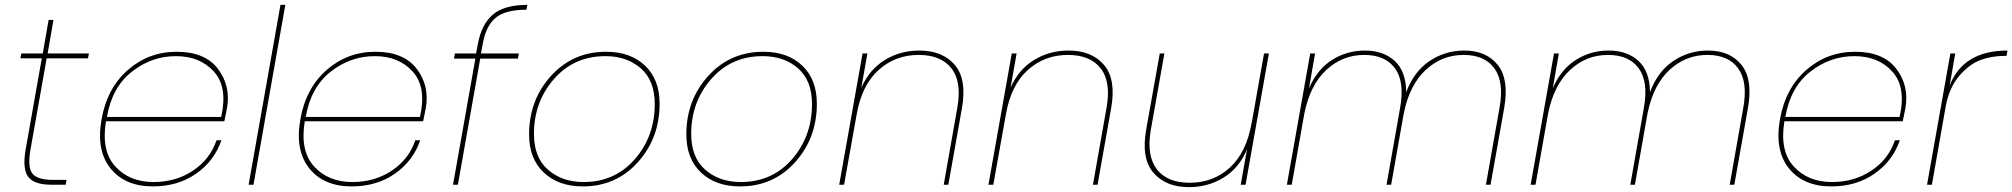

<svg xmlns="http://www.w3.org/2000/svg" viewBox="-20 -760 8280 790"><path d="M85 -142 152 -520H64L68 -540H156L180 -678H200L176 -540H346L342 -520H172L105 -142Q93 -71 113.5 -45.5Q134 -20 197 -20H254L250 0H191Q121 0 96.5 -32Q72 -64 85 -142Z M704 -529Q604 -529 522.5 -465Q441 -401 420 -279H890Q918 -401 860.5 -465Q803 -529 704 -529ZM891 -183Q862 -98 787 -45.5Q712 7 609 7Q494 7 434.5 -67.5Q375 -142 398 -270Q421 -398 506.5 -472.5Q592 -547 707 -547Q823 -547 876.5 -477Q930 -407 914 -315Q905 -268 903 -261H416Q396 -139 454.5 -75Q513 -11 612 -11Q703 -11 773.5 -57.5Q844 -104 871 -183Z M1003 0 1134 -740H1154L1023 0Z M1522 -529Q1422 -529 1340.5 -465Q1259 -401 1238 -279H1708Q1736 -401 1678.5 -465Q1621 -529 1522 -529ZM1709 -183Q1680 -98 1605 -45.5Q1530 7 1427 7Q1312 7 1252.5 -67.5Q1193 -142 1216 -270Q1239 -398 1324.5 -472.5Q1410 -547 1525 -547Q1641 -547 1694.5 -477Q1748 -407 1732 -315Q1723 -268 1721 -261H1234Q1214 -139 1272.5 -75Q1331 -11 1430 -11Q1521 -11 1591.5 -57.5Q1662 -104 1689 -183Z M1844 0 1936 -519H1848L1852 -540H1939L1946 -578Q1961 -660 2008 -700Q2055 -740 2150 -740L2146 -720Q2059 -720 2019 -686.5Q1979 -653 1966 -578L1959 -540H2115L2111 -519H1956L1864 0Z M2694 -333Q2694 -192 2604.5 -92.5Q2515 7 2378 7Q2278 7 2217.5 -50Q2157 -107 2157 -207Q2157 -348 2247 -447.5Q2337 -547 2474 -547Q2574 -547 2634 -490Q2694 -433 2694 -333ZM2177 -209Q2177 -112 2235 -61.5Q2293 -11 2381 -11Q2510 -11 2592 -105Q2674 -199 2674 -332Q2674 -429 2616.5 -479Q2559 -529 2471 -529Q2342 -529 2259.5 -435Q2177 -341 2177 -209Z M3341 -333Q3341 -192 3251.5 -92.5Q3162 7 3025 7Q2925 7 2864.5 -50Q2804 -107 2804 -207Q2804 -348 2894 -447.5Q2984 -547 3121 -547Q3221 -547 3281 -490Q3341 -433 3341 -333ZM2824 -209Q2824 -112 2882 -61.5Q2940 -11 3028 -11Q3157 -11 3239 -105Q3321 -199 3321 -332Q3321 -429 3263.5 -479Q3206 -529 3118 -529Q2989 -529 2906.5 -435Q2824 -341 2824 -209Z M3863 0 3919 -317Q3938 -423 3895 -478.5Q3852 -534 3760 -534Q3664 -534 3595 -472Q3526 -410 3505 -290L3453 0H3433L3529 -540H3549L3524 -399Q3557 -474 3620.5 -513Q3684 -552 3763 -552Q3858 -552 3908.5 -493Q3959 -434 3938 -315L3882 0Z M4477 0 4533 -317Q4552 -423 4509 -478.5Q4466 -534 4374 -534Q4278 -534 4209 -472Q4140 -410 4119 -290L4067 0H4047L4143 -540H4163L4138 -399Q4171 -474 4234.5 -513Q4298 -552 4377 -552Q4472 -552 4522.5 -493Q4573 -434 4552 -315L4496 0Z M5201 -540 5105 0H5085L5111 -146Q5079 -69 5015 -29.5Q4951 10 4872 10Q4777 10 4726 -49Q4675 -108 4696 -227L4752 -540H4771L4715 -225Q4697 -119 4740 -63.5Q4783 -8 4875 -8Q4972 -8 5040.5 -70.5Q5109 -133 5130 -255V-253L5181 -540Z M6094 0 6150 -317Q6169 -423 6129 -478.5Q6089 -534 6002 -534Q5913 -534 5846.5 -472.5Q5780 -411 5756 -294L5704 0H5685L5741 -317Q5760 -423 5720 -478.5Q5680 -534 5593 -534Q5504 -534 5437.5 -472.5Q5371 -411 5347 -294L5295 0H5275L5371 -540H5391L5366 -397Q5400 -475 5461 -513.5Q5522 -552 5596 -552Q5672 -552 5718.5 -509.5Q5765 -467 5766 -381Q5798 -466 5862 -509Q5926 -552 6005 -552Q6095 -552 6142.5 -493Q6190 -434 6169 -315L6113 0Z M7097 0 7153 -317Q7172 -423 7132 -478.5Q7092 -534 7005 -534Q6916 -534 6849.5 -472.5Q6783 -411 6759 -294L6707 0H6688L6744 -317Q6763 -423 6723 -478.5Q6683 -534 6596 -534Q6507 -534 6440.5 -472.5Q6374 -411 6350 -294L6298 0H6278L6374 -540H6394L6369 -397Q6403 -475 6464 -513.5Q6525 -552 6599 -552Q6675 -552 6721.5 -509.5Q6768 -467 6769 -381Q6801 -466 6865 -509Q6929 -552 7008 -552Q7098 -552 7145.5 -493Q7193 -434 7172 -315L7116 0Z M7610 -529Q7510 -529 7428.5 -465Q7347 -401 7326 -279H7796Q7824 -401 7766.5 -465Q7709 -529 7610 -529ZM7797 -183Q7768 -98 7693 -45.5Q7618 7 7515 7Q7400 7 7340.5 -67.5Q7281 -142 7304 -270Q7327 -398 7412.5 -472.5Q7498 -547 7613 -547Q7729 -547 7782.5 -477Q7836 -407 7820 -315Q7811 -268 7809 -261H7322Q7302 -139 7360.5 -75Q7419 -11 7518 -11Q7609 -11 7679.5 -57.5Q7750 -104 7777 -183Z M7929 0H7909L8005 -540H8025L8002 -408Q8058 -552 8240 -552L8236 -530H8227Q8175 -530 8129 -513Q8083 -496 8042.5 -449Q8002 -402 7987 -329Z"/></svg>

Font: Poppins Thin
Style: Italic
Weight: 250
Italic angle: -10°
Designer: Ninad Kale (Devanagari), Jonny Pinhorn (Latin)
Foundry: Indian Type Foundry
Version: Version 3.200;PS 1.000;hotconv 16.6.54;makeotf.lib2.5.65590